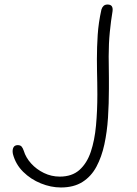

<svg xmlns="http://www.w3.org/2000/svg" viewBox="-20 -812 607 848"><path d="M428 -770Q431 -780 437.5 -786Q444 -792 455 -792Q469 -792 474 -784Q479 -776 477 -762Q470 -721 465 -670.5Q460 -620 460 -563Q460 -541 460.5 -517Q461 -493 461 -468.5Q461 -444 461 -419Q461 -355 457 -292.5Q453 -230 441 -174.5Q429 -119 406 -76Q383 -33 344.5 -8.5Q306 16 249 16Q205 16 160.5 -2Q116 -20 82.5 -53Q49 -86 37 -132Q35 -142 36 -149.5Q37 -157 40 -162Q43 -167 48 -169Q53 -171 58 -171Q70 -171 75.5 -164.5Q81 -158 85 -146Q94 -116 117.5 -90Q141 -64 174 -48Q207 -32 244 -32Q298 -32 331 -61.5Q364 -91 381 -141.5Q398 -192 404 -257.5Q410 -323 410 -395Q410 -422 409.5 -448Q409 -474 408.5 -499.5Q408 -525 408 -551Q408 -604 411.5 -658Q415 -712 428 -770Z"/></svg>

Font: Playpen Sans ExtraLight
Style: Regular
Weight: 250
Designer: Laura Meseguer, Veronika Burian, José Scaglione
Foundry: TypeTogether
Version: Version 1.001